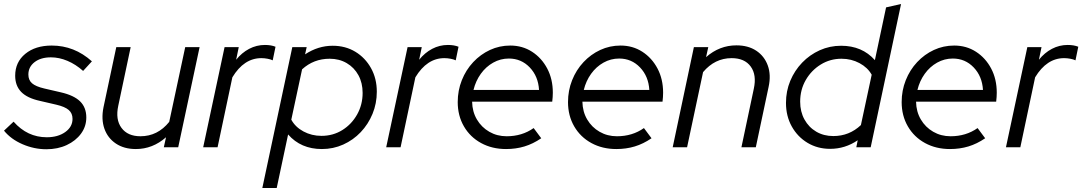

<svg xmlns="http://www.w3.org/2000/svg" viewBox="-33 -737 5417 961"><path d="M199 10Q138 10 80 -15Q22 -40 -13 -83L35 -128Q104 -50 201 -50Q257 -50 293.5 -76Q330 -102 330 -142Q330 -170 311 -186.5Q292 -203 249 -213L167 -232Q103 -246 73 -277Q43 -308 43 -358Q43 -426 93.5 -467.5Q144 -509 226 -509Q339 -509 427 -430L383 -382Q346 -415 304.5 -432.5Q263 -450 222 -450Q171 -450 140 -426Q109 -402 109 -364Q109 -336 127.5 -320Q146 -304 189 -294L271 -275Q337 -260 368 -229.5Q399 -199 399 -149Q399 -104 372.5 -68Q346 -32 301 -11Q256 10 199 10Z M647 9Q588 9 547 -18.5Q506 -46 489.5 -93Q473 -140 485 -200L549 -501H621L559 -208Q544 -139 575 -97Q606 -55 670 -55Q756 -55 814 -127L894 -501H966L859 0H787L798 -50Q731 9 647 9Z M984 0 1091 -501H1162L1149 -438Q1177 -473 1214 -492.5Q1251 -512 1293 -512Q1324 -512 1346 -503L1332 -435Q1322 -440 1306 -443Q1290 -446 1275 -446Q1188 -446 1130 -350L1056 0Z M1280 204 1430 -501H1502L1494 -465Q1559 -508 1632 -508Q1696 -508 1745.5 -478Q1795 -448 1824 -396Q1853 -344 1853 -278Q1853 -219 1831.5 -167Q1810 -115 1772.5 -75.5Q1735 -36 1685 -13.5Q1635 9 1578 9Q1473 9 1409 -64L1352 204ZM1576 -57Q1634 -57 1680.5 -86Q1727 -115 1754.5 -164Q1782 -213 1782 -272Q1782 -322 1761 -360.5Q1740 -399 1702.5 -421Q1665 -443 1617 -443Q1537 -443 1479 -390L1425 -138Q1445 -101 1486 -79Q1527 -57 1576 -57Z M1900 0 2007 -501H2078L2065 -438Q2093 -473 2130 -492.5Q2167 -512 2209 -512Q2240 -512 2262 -503L2248 -435Q2238 -440 2222 -443Q2206 -446 2191 -446Q2104 -446 2046 -350L1972 0Z M2500 9Q2430 9 2375 -21Q2320 -51 2289 -104.5Q2258 -158 2258 -226Q2258 -284 2278.5 -335.5Q2299 -387 2335.5 -426Q2372 -465 2419.5 -487Q2467 -509 2521 -509Q2582 -509 2630 -478Q2678 -447 2706 -394Q2734 -341 2734 -273Q2734 -252 2731 -228H2330Q2331 -178 2354 -139Q2377 -100 2416 -77.5Q2455 -55 2503 -55Q2580 -55 2638 -96L2676 -45Q2635 -17 2592 -4Q2549 9 2500 9ZM2337 -287H2665Q2661 -355 2618.5 -399.5Q2576 -444 2514 -444Q2472 -444 2435.5 -423.5Q2399 -403 2373.5 -367.5Q2348 -332 2337 -287Z M3052 9Q2982 9 2927 -21Q2872 -51 2841 -104.5Q2810 -158 2810 -226Q2810 -284 2830.5 -335.5Q2851 -387 2887.5 -426Q2924 -465 2971.5 -487Q3019 -509 3073 -509Q3134 -509 3182 -478Q3230 -447 3258 -394Q3286 -341 3286 -273Q3286 -252 3283 -228H2882Q2883 -178 2906 -139Q2929 -100 2968 -77.5Q3007 -55 3055 -55Q3132 -55 3190 -96L3228 -45Q3187 -17 3144 -4Q3101 9 3052 9ZM2889 -287H3217Q3213 -355 3170.5 -399.5Q3128 -444 3066 -444Q3024 -444 2987.5 -423.5Q2951 -403 2925.5 -367.5Q2900 -332 2889 -287Z M3334 0 3440 -501H3512L3501 -451Q3568 -510 3653 -510Q3712 -510 3752.5 -483Q3793 -456 3810 -409Q3827 -362 3814 -302L3750 0H3678L3740 -293Q3755 -362 3724.5 -404Q3694 -446 3629 -446Q3545 -446 3486 -376L3406 0Z M4122 8Q4059 8 4009 -22Q3959 -52 3930 -104Q3901 -156 3901 -222Q3901 -281 3922.5 -332.5Q3944 -384 3982 -423.5Q4020 -463 4070 -485.5Q4120 -508 4177 -508Q4282 -508 4346 -436L4402 -700L4477 -717L4325 0H4253L4260 -35Q4197 8 4122 8ZM4138 -56Q4218 -56 4276 -111L4330 -363Q4310 -399 4269 -421Q4228 -443 4179 -443Q4122 -443 4075 -414Q4028 -385 4000 -336.5Q3972 -288 3972 -228Q3972 -178 3993.5 -139Q4015 -100 4052.5 -78Q4090 -56 4138 -56Z M4722 9Q4652 9 4597 -21Q4542 -51 4511 -104.5Q4480 -158 4480 -226Q4480 -284 4500.5 -335.5Q4521 -387 4557.5 -426Q4594 -465 4641.5 -487Q4689 -509 4743 -509Q4804 -509 4852 -478Q4900 -447 4928 -394Q4956 -341 4956 -273Q4956 -252 4953 -228H4552Q4553 -178 4576 -139Q4599 -100 4638 -77.5Q4677 -55 4725 -55Q4802 -55 4860 -96L4898 -45Q4857 -17 4814 -4Q4771 9 4722 9ZM4559 -287H4887Q4883 -355 4840.5 -399.5Q4798 -444 4736 -444Q4694 -444 4657.5 -423.5Q4621 -403 4595.5 -367.5Q4570 -332 4559 -287Z M5002 0 5109 -501H5180L5167 -438Q5195 -473 5232 -492.5Q5269 -512 5311 -512Q5342 -512 5364 -503L5350 -435Q5340 -440 5324 -443Q5308 -446 5293 -446Q5206 -446 5148 -350L5074 0Z"/></svg>

Font: Red Hat Display
Style: Italic
Weight: 400
Italic angle: -12°
Designer: Pentagram, MCKL
Foundry: Pentagram, MCKL
Version: Version 1.023; ttfautohint (v1.8.3)